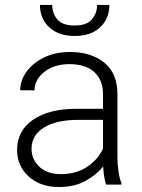

<svg xmlns="http://www.w3.org/2000/svg" viewBox="-20 -749 576 779"><path d="M410.2 0Q405.8 -13.7 402.6 -33.4Q399.4 -53.2 398.4 -73.7Q372.1 -40 327.1 -15.1Q282.2 9.8 219.7 9.8Q142.6 9.8 95.9 -33.2Q49.3 -76.2 49.3 -140.6Q49.3 -218.3 113.8 -262.9Q178.2 -307.6 290 -307.6H397.9V-367.2Q397.9 -423.8 363 -456.3Q328.1 -488.8 261.7 -488.8Q200.2 -488.8 160.2 -457.5Q120.1 -426.3 120.1 -382.3L62 -382.8Q62 -422.4 87.4 -457.8Q112.8 -493.2 158.4 -515.6Q204.1 -538.1 264.6 -538.1Q349.1 -538.1 402.8 -495.1Q456.5 -452.1 456.5 -366.2V-110.8Q456.5 -83.5 460.7 -54.2Q464.8 -24.9 472.7 -6.3V0ZM226.6 -42.5Q290 -42.5 334.5 -72.8Q378.9 -103 397.9 -146.5V-262.7H298.3Q208.5 -262.7 158.2 -231.4Q107.9 -200.2 107.9 -145.5Q107.9 -102.5 139.6 -72.5Q171.4 -42.5 226.6 -42.5ZM374 -729H423.8Q423.8 -673.3 386.2 -638.2Q348.6 -603 283.2 -603Q217.8 -603 179.9 -638.2Q142.1 -673.3 142.1 -729H191.9Q191.9 -695.3 212.4 -670.4Q232.9 -645.5 283.2 -645.5Q332 -645.5 353 -670.7Q374 -695.8 374 -729Z"/></svg>

Font: Vazirmatn UI FD ExtraLight
Style: Regular
Weight: 200
Designer: Saber Rastikerdar
Foundry: Saber Rastikerdar
Version: Version 33.003